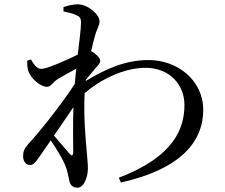

<svg xmlns="http://www.w3.org/2000/svg" viewBox="-20 -818 1040 889"><path d="M246 -451C268 -464 301 -483 333 -500L326 -429C257 -323 153 -196 111 -151C92 -130 87 -116 87 -94C87 -70 102 -53 119 -54C136 -54 147 -70 161 -90L215 -168C242 -129 271 -80 281 -55C291 -31 295 -11 300 14C304 38 315 51 339 51C369 51 387 2 387 -39C387 -63 384 -82 382 -112C377 -168 366 -282 372 -387C446 -450 553 -504 654 -504C765 -504 834 -426 834 -332C834 -220 782 -91 530 5L540 27C818 -35 921 -163 921 -309C921 -447 801 -540 668 -540C561 -540 469 -499 377 -443L378 -449L420 -500C434 -515 444 -525 444 -537C444 -550 422 -571 404 -580L402 -581C408 -611 415 -635 419 -649C429 -687 441 -700 441 -719C441 -751 387 -798 340 -798C316 -798 294 -792 274 -785V-765C298 -760 318 -755 331 -749C348 -742 355 -736 355 -714C355 -685 348 -631 340 -565C289 -540 197 -499 172 -499C153 -499 139 -515 123 -543L106 -537C106 -523 106 -508 110 -492C121 -457 165 -416 198 -416C216 -416 225 -437 246 -451ZM320 -322C317 -239 319 -157 319 -113C318 -96 312 -95 303 -105L230 -190Z"/></svg>

Font: Noto Serif KR Medium
Style: Regular
Weight: 500
Designer: Ryoko NISHIZUKA 西塚涼子 (kana & ideographs); Frank Grießhammer (Latin, Greek & Cyrillic); Wenlong ZHANG 张文龙 (bopomofo); San
Foundry: Adobe
Version: Version 2.001;hotconv 1.1.0;makeotfexe 2.6.0